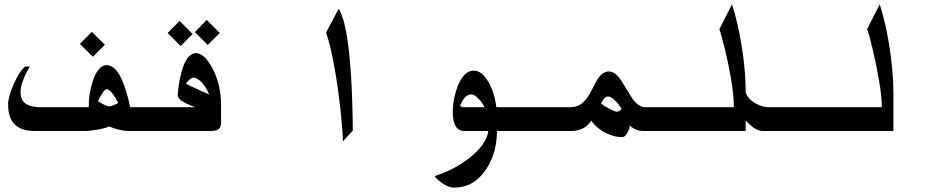

<svg xmlns="http://www.w3.org/2000/svg" viewBox="-20 -608 4394 891"><path d="M466.8 -400.4 411.1 -344.7 350.6 -404.3 406.2 -460ZM636.7 0H578.1Q556.6 0 530.8 -6.3Q504.9 -12.7 486.3 -21.5Q471.7 -13.7 434.1 -6.8Q396.5 0 368.2 0H143.6Q82 0 51.8 -27.3Q17.6 -57.6 17.6 -123Q17.6 -158.2 43.5 -217.3Q69.3 -276.4 95.7 -298.8H118.2Q103.5 -273.4 96.7 -258.8Q75.2 -210.9 75.2 -182.6Q75.2 -149.4 91.8 -132.8Q115.2 -110.4 171.9 -110.4H391.6Q391.6 -174.8 411.1 -233.4Q435.5 -305.7 475.6 -305.7Q502.9 -305.7 527.3 -271.5Q546.9 -243.2 562.5 -192.4Q576.2 -151.4 584 -110.4H636.7ZM528.3 -130.9Q516.6 -155.3 502.9 -172.9Q485.4 -194.3 474.6 -194.3Q467.8 -194.3 456.1 -177.2Q444.3 -160.2 434.6 -138.7Q472.7 -114.3 486.3 -114.3Q492.2 -114.3 505.4 -119.1Q518.6 -124 528.3 -130.9Z M1005.9 -39.1Q1005.9 -18.6 995.1 -9.3Q984.4 0 957 0H612.3V-110.4H884.8Q884.8 -110.4 847.7 -126Q804.7 -146.5 804.7 -166Q804.7 -181.6 811.5 -224.6Q821.3 -281.2 836.9 -315.4Q858.4 -361.3 888.7 -361.3Q928.7 -361.3 965.8 -291Q1005.9 -215.8 1005.9 -119.1ZM950.2 -169.9Q937.5 -203.1 916 -225.6Q894.5 -248 877 -248Q871.1 -248 861.3 -240.2Q851.6 -232.4 842.8 -219.7Q856.4 -211.9 905.3 -189.5Q936.5 -175.8 950.2 -169.9ZM874 -450.2 818.4 -394.5 757.8 -455.1 813.5 -510.7ZM1000 -455.1 944.3 -399.4 884.8 -459 939.5 -515.6Z M1617.2 -2 1571.3 47.9Q1571.3 10.7 1562.5 -73.2Q1551.8 -180.7 1536.1 -272.5Q1516.6 -388.7 1493.2 -457L1551.8 -567.4Q1581.1 -521.5 1597.7 -384.8Q1609.4 -287.1 1614.3 -146.5Q1617.2 -62.5 1617.2 -2Z M2494.1 0H2286.1Q2286.1 103.5 2234.4 179.7Q2178.7 262.7 2086.9 262.7Q2066.4 262.7 2040 247.1Q2013.7 231.4 1996.1 209Q2086.9 181.6 2161.1 123Q2238.3 60.5 2246.1 0H2134.8Q2081.1 0 2081.1 -89.8Q2081.1 -143.6 2101.6 -202.1Q2130.9 -280.3 2178.7 -280.3Q2216.8 -280.3 2247.1 -226.6Q2275.4 -176.8 2283.2 -110.4H2494.1ZM2228.5 -110.4Q2216.8 -133.8 2200.2 -150.4Q2182.6 -169.9 2167 -169.9Q2150.4 -169.9 2135.7 -154.3Q2125 -140.6 2115.2 -119.1Q2116.2 -115.2 2121.1 -112.8Q2126 -110.4 2133.8 -110.4Z M3120.1 0H2966.8Q2927.7 0 2902.3 -26.4Q2902.3 -9.8 2891.6 7.8Q2880.9 28.3 2867.2 28.3Q2830.1 28.3 2794.9 10.7Q2752.9 -8.8 2723.6 -47.9Q2693.4 0 2627.9 0H2479.5V-110.4H2621.1Q2654.3 -110.4 2674.8 -124Q2701.2 -143.6 2716.8 -172.9Q2732.4 -203.1 2749 -233.4Q2773.4 -276.4 2805.7 -276.4Q2835.9 -276.4 2863.3 -233.4Q2908.2 -161.1 2913.1 -153.3Q2941.4 -110.4 2976.6 -110.4H3120.1ZM2864.3 -102.5Q2852.5 -125 2833.5 -142.6Q2814.5 -160.2 2801.8 -160.2Q2792 -160.2 2783.2 -150.4Q2777.3 -142.6 2769.5 -127.9Q2785.2 -114.3 2809.6 -102.1Q2834 -89.8 2842.8 -89.8Q2854.5 -89.8 2864.3 -102.5Z M3440.4 -179.7Q3451.2 -146.5 3490.2 -126Q3521.5 -110.4 3546.9 -110.4H3744.1V0H3521.5Q3499 0 3476.6 -15.6Q3462.9 -25.4 3440.4 -47.9V0H3100.6V-110.4H3385.7Q3385.7 -162.1 3372.1 -244.1Q3360.4 -312.5 3343.8 -380.9Q3329.1 -440.4 3318.4 -472.7L3377 -587.9Q3389.6 -549.8 3403.3 -491.2Q3418.9 -419.9 3428.7 -347.7Q3440.4 -258.8 3440.4 -179.7Z M4126 0H3718.8V-110.4H4072.3Q4072.3 -162.1 4057.6 -244.1Q4045.9 -312.5 4029.3 -380.9Q4015.6 -440.4 4003.9 -472.7L4062.5 -587.9Q4074.2 -552.7 4088.9 -490.2Q4105.5 -415 4114.3 -342.8Q4126 -252 4126 -172.9Z"/></svg>

Font: Thabit-Bold
Style: Bold
Weight: 700
Designer: Regenerated by Nadim Shaikli
Foundry: MAK Alagha
Version: 0.01